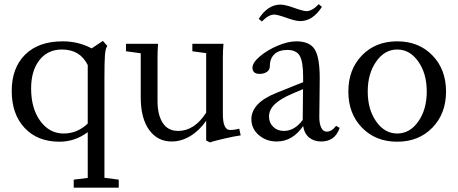

<svg xmlns="http://www.w3.org/2000/svg" viewBox="-20 -655 2155 904"><path d="M327.1 228.5V190.9L393.1 182.6V-32.7Q332.5 12.2 260.3 12.2Q156.7 12.2 95.9 -52.7Q35.2 -117.7 35.2 -226.6Q35.2 -335.4 98.4 -397.9Q161.6 -460.4 275.4 -460.4Q349.1 -460.4 411.6 -427.2L464.4 -462.4L485.4 -438.5Q476.6 -428.2 474.1 -395.3Q471.7 -362.3 471.7 -287.6V182.1L539.1 190.9V228.5ZM279.8 -26.4Q343.8 -26.4 393.1 -73.2V-348.6Q356.9 -421.9 272 -421.9Q204.6 -421.9 165.5 -371.8Q126.5 -321.8 126.5 -238.3Q126.5 -145 169.4 -85.7Q212.4 -26.4 279.8 -26.4Z M788.1 11.2Q721.7 11.2 682.1 -43.5Q642.6 -98.1 642.6 -197.3V-404.3L573.2 -413.6V-448.7H724.1Q721.7 -414.6 721.7 -383.8V-179.2Q721.7 -114.3 746.1 -76.4Q770.5 -38.6 818.8 -38.6Q895.5 -38.6 950.7 -124.5V-404.8L885.7 -413.6V-448.7H1032.2Q1029.3 -416 1029.3 -383.8V-118.2Q1029.3 -43 1063 -43Q1084.5 -43 1106.4 -49.3L1113.3 -17.6Q1088.9 -14.6 1035.6 -2.4Q982.4 9.8 968.8 15.6L950.7 6.3V-86.4Q918.5 -40 876 -14.4Q833.5 11.2 788.1 11.2Z M1393.6 -555.7Q1371.1 -555.7 1327.1 -571.8Q1285.6 -586.4 1271 -586.4Q1244.6 -586.4 1212.9 -553.7L1198.2 -566.4Q1241.2 -633.3 1300.3 -633.3Q1323.2 -633.3 1367.2 -617.2Q1408.2 -602.5 1423.3 -602.5Q1449.2 -602.5 1481 -635.3L1495.6 -622.6Q1452.6 -555.7 1393.6 -555.7ZM1283.2 11.2Q1233.4 11.2 1198.5 -19Q1163.6 -49.3 1163.6 -93.3Q1163.6 -170.4 1280.8 -217.3L1407.2 -268.1V-294.4Q1407.2 -365.2 1391.1 -392.6Q1375 -419.9 1333 -419.9Q1293.9 -419.9 1272.2 -399.9Q1250.5 -379.9 1250.5 -343.3Q1250.5 -326.7 1237.1 -316.9Q1223.6 -307.1 1201.2 -307.1Q1185.5 -307.1 1177 -314.7Q1168.5 -322.3 1168.5 -335.9Q1168.5 -359.4 1203.1 -389.2Q1237.8 -418.9 1287.1 -439.7Q1336.4 -460.4 1375 -460.4Q1437.5 -460.4 1461.4 -423.1Q1485.4 -385.7 1485.4 -286.6Q1485.4 -252.4 1484.4 -189.5Q1483.4 -126.5 1483.4 -106.4Q1482.9 -75.7 1491.7 -55.4Q1500.5 -35.2 1518.6 -35.2Q1541.5 -35.2 1562.5 -62.5L1579.1 -52.7Q1557.6 11.2 1492.2 11.2Q1459.5 11.2 1436.5 -6.6Q1413.6 -24.4 1407.2 -61.5Q1357.4 11.2 1283.2 11.2ZM1246.6 -106.4Q1246.6 -77.1 1266.4 -57.9Q1286.1 -38.6 1316.4 -38.6Q1367.2 -38.6 1405.3 -90.3L1406.7 -235.4L1356.4 -213.9Q1299.8 -189.9 1273.2 -163.8Q1246.6 -137.7 1246.6 -106.4Z M2015.9 -54Q1951.7 12.2 1850.1 12.2Q1748.5 12.2 1684.3 -54Q1620.1 -120.1 1620.1 -224.1Q1620.1 -328.1 1684.3 -394.3Q1748.5 -460.4 1850.1 -460.4Q1951.7 -460.4 2015.9 -394.3Q2080.1 -328.1 2080.1 -224.1Q2080.1 -120.1 2015.9 -54ZM1850.1 -26.4Q1909.7 -26.4 1949.5 -83Q1989.3 -139.6 1989.3 -224.1Q1989.3 -308.6 1949.5 -365.2Q1909.7 -421.9 1850.1 -421.9Q1791 -421.9 1751.2 -365.2Q1711.4 -308.6 1711.4 -224.1Q1711.4 -139.6 1751.2 -83Q1791 -26.4 1850.1 -26.4Z"/></svg>

Font: Elstob 8pt
Style: Regular
Weight: 400
Designer: Peter S. Baker
Version: Version 1.015